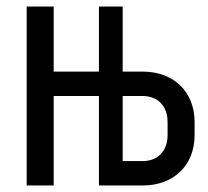

<svg xmlns="http://www.w3.org/2000/svg" viewBox="-20 -570 640 590"><path d="M145 0V-275H284V0H418C514 0 578 -62 578 -155V-195C578 -288 514 -350 418 -350H357V-550H284V-350H145V-550H62V0ZM357 -275H418C466 -275 495 -243 495 -195V-155C495 -107 466 -75 418 -75H357Z"/></svg>

Font: Tekne LDO
Style: Regular
Weight: 400
Monospace: yes
Designer: Alessio Laiso, Mario Rullo, Paolo Rosset
Foundry: Alessio Laiso
Version: Version 1.000;hotconv 1.0.109;makeotfexe 2.5.65596